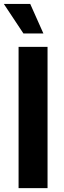

<svg xmlns="http://www.w3.org/2000/svg" viewBox="-30 -969 331 989"><path d="M214.9 0H65.7V-727.5H214.9ZM-10.2 -948.7H125.7L193.5 -796.7H90.6Z"/></svg>

Font: Raveo Variable
Style: Regular
Weight: 400
Designer: Jakub Foglar, Rasmus Andersson (Inter)
Foundry: Jakubfoglar.com
Version: Version 1.000;Glyphs 3.2.3 (3260)